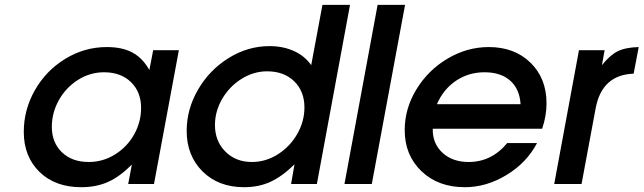

<svg xmlns="http://www.w3.org/2000/svg" viewBox="-20 -759 2655 792"><path d="M508.8 0 523.9 -80.1Q473.6 -29.8 425.3 -8.3Q377 13.2 314.9 13.2Q207.5 13.2 142.8 -50Q78.1 -113.3 78.1 -214.8Q78.1 -306.6 124 -387.2Q169.9 -467.8 249.3 -516.4Q328.6 -564.9 420.9 -564.9Q484.4 -564.9 526.4 -542.2Q568.4 -519.5 596.2 -470.2L611.8 -551.8H717.8L615.2 0ZM193.8 -235.8Q193.8 -170.9 235.4 -130.9Q276.9 -90.8 346.2 -90.8Q404.8 -90.8 454.8 -122.1Q504.9 -153.3 533.4 -204.6Q562 -255.9 562 -314Q562 -379.4 520.3 -420.2Q478.5 -460.9 409.2 -460.9Q351.1 -460.9 301 -429Q251 -397 222.4 -345.2Q193.8 -293.5 193.8 -235.8Z M750 -219.2Q750 -308.1 796.6 -388.9Q843.3 -469.7 922.6 -519.3Q1002 -568.8 1091.8 -568.8Q1147.9 -568.8 1192.9 -548.3Q1237.8 -527.8 1263.7 -490.2L1310.1 -738.8H1423.8L1287.1 0H1180.7L1194.8 -81.1Q1144 -31.2 1095.7 -9Q1047.4 13.2 986.8 13.2Q880.9 13.2 815.4 -52Q750 -117.2 750 -219.2ZM866.7 -243.2Q866.7 -177.2 909.4 -134Q952.1 -90.8 1019 -90.8Q1076.7 -90.8 1127 -123Q1177.2 -155.3 1206.5 -207Q1235.8 -258.8 1235.8 -315.9Q1235.8 -382.3 1193.6 -423.6Q1151.4 -464.8 1082 -464.8Q1025.9 -464.8 975.8 -433.3Q925.8 -401.9 896.2 -350.6Q866.7 -299.3 866.7 -243.2Z M1400.9 0 1537.6 -738.8H1650.9L1513.7 0Z M2072.3 -168.9H2195.3Q2152.8 -87.9 2069.8 -37.4Q1986.8 13.2 1897.5 13.2Q1787.1 13.2 1718.3 -53Q1649.4 -119.1 1649.4 -222.2Q1649.4 -311.5 1698 -390.9Q1746.6 -470.2 1826.9 -517.6Q1907.2 -564.9 1996.1 -564.9Q2102.1 -564.9 2168.2 -500.5Q2234.4 -436 2234.4 -333Q2234.4 -280.3 2216.3 -228H1765.1Q1763.7 -167.5 1804.9 -129.2Q1846.2 -90.8 1913.1 -90.8Q2007.8 -90.8 2072.3 -168.9ZM1782.2 -329.1H2127.4Q2123.5 -391.6 2084.7 -426.3Q2045.9 -460.9 1978.5 -460.9Q1913.1 -460.9 1861.1 -426Q1809.1 -391.1 1782.2 -329.1Z M2266.1 0 2368.2 -551.8H2474.1L2462.9 -490.2Q2496.1 -531.7 2528.1 -547.6Q2560.1 -563.5 2614.7 -564.9L2593.8 -455.1Q2462.9 -450.7 2437 -312L2378.9 0Z"/></svg>

Font: Involve SemiBold Oblique
Style: Italic
Weight: 600
Italic angle: -10.5°
Designer: Stefan Peev
Foundry: Context Ltd.
Version: Version 1.001